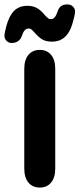

<svg xmlns="http://www.w3.org/2000/svg" viewBox="-43 -831 357 862"><path d="M66 -74Q66 -34 84.5 -11.5Q103 11 136 11Q168 11 186.5 -11.5Q205 -34 205 -74V-522Q205 -562 186.5 -584.5Q168 -607 136 -607Q103 -607 84.5 -584.5Q66 -562 66 -522ZM294 -779Q294 -792 284.5 -801.5Q275 -811 261 -811H257Q226 -811 216 -781Q205 -745 186 -745Q178 -745 173.5 -748.5Q169 -752 160 -761Q141 -785 122.5 -795Q104 -805 80 -805Q44 -805 21.5 -783.5Q-1 -762 -14 -716Q-18 -701 -20.5 -689Q-23 -677 -23 -670Q-23 -657 -13.5 -647.5Q-4 -638 9 -638Q27 -638 38.5 -646.5Q50 -655 54 -667Q65 -703 85 -703Q92 -703 96.5 -700Q101 -697 109 -688Q132 -662 148.5 -653Q165 -644 191 -644Q257 -644 281 -721Q286 -737 290 -754Q294 -771 294 -779Z"/></svg>

Font: Beiruti ExtraBold
Style: Regular
Weight: 800
Designer: Arlette Boutros
Foundry: Boutros
Version: Version 1.41